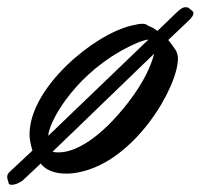

<svg xmlns="http://www.w3.org/2000/svg" viewBox="-137 -473 559 533"><path d="M352 -332C344 -344 337 -354 330 -362L386 -415C397 -425 400 -432 400 -436C400 -441 396 -444 393 -446C385 -449 394 -447 387 -451C384 -452 382 -453 379 -453C373 -453 368 -452 355 -440L300 -387C300 -387 290 -396 275 -401C271 -405 265 -407 258 -407C249 -407 238 -404 228 -402C122 -377 -55 -229 -55 -100C-55 -88 -53 -76 -47 -55L-109 3C-115 8 -117 13 -117 18C-117 26 -113 31 -113 36C-112 38 -110 40 -105 40C-96 40 -88 37 -75 29L-24 -19C-12 -3 11 9 47 9C57 9 70 8 83 5C238 -26 357 -231 357 -311C357 -320 354 -327 352 -332ZM291 -324C283 -292 263 -246 220 -190C139 -85 70 -50 26 -50C20 -50 14 -50 9 -52C97 -136 198 -235 291 -324ZM-3 -96C-3 -101 -2 -106 0 -112C16 -166 98 -294 251 -357C260 -360 270 -363 275 -363Z"/></svg>

Font: Oregano
Style: Italic
Weight: 400
Italic angle: -12°
Designer: Astigmatic (AOETI)
Foundry: Astigmatic (AOETI)
Version: Version 1.000